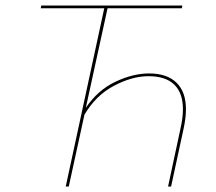

<svg xmlns="http://www.w3.org/2000/svg" viewBox="-20 -678 785 698"><path d="M656 -281Q656 -249 647 -208L602 0H591L636 -210Q645 -249 645 -281Q645 -340 613.5 -370.5Q582 -401 520 -401Q460 -401 394 -366Q328 -331 287 -261L230 0H219L359 -648H128L130 -658H643L641 -648H371L292 -286Q335 -350 399 -380.5Q463 -411 522 -411Q587 -411 621.5 -377.5Q656 -344 656 -281Z"/></svg>

Font: Ysabeau Hairline
Style: Italic
Weight: 100
Italic angle: -12°
Designer: Christian Thalmann (Catharsis Fonts)
Version: Version 0.003